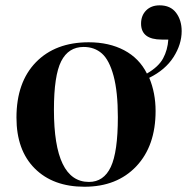

<svg xmlns="http://www.w3.org/2000/svg" viewBox="-20 -689 704 723"><path d="M297.9 14.2Q179.7 14.2 110.8 -54.7Q42 -123.5 42 -246.1Q42 -379.4 115.2 -454.6Q188.5 -529.8 314 -529.8Q390.6 -529.8 447.5 -499.8Q504.4 -469.7 533.2 -412.1Q577.1 -437.5 594.2 -469.2Q611.3 -501 613.8 -540H588.9Q511.2 -540 511.2 -600.1Q511.2 -630.4 530.3 -649.7Q549.3 -668.9 581.1 -668.9Q622.1 -668.9 643.1 -640.9Q664.1 -612.8 664.1 -571.8Q664.1 -522 633.3 -473.9Q602.5 -425.8 542 -396Q565.9 -338.9 565.9 -271Q565.9 -139.6 493.2 -62.7Q420.4 14.2 297.9 14.2ZM314.9 -3.9Q370.6 -3.9 397.2 -60.3Q423.8 -116.7 423.8 -248Q423.8 -343.3 407.7 -403.1Q391.6 -462.9 363.8 -487.5Q335.9 -512.2 294.9 -512.2Q237.8 -512.2 210.4 -458.3Q183.1 -404.3 183.1 -275.9Q183.1 -3.9 314.9 -3.9Z"/></svg>

Font: Display Semibold
Style: Regular
Weight: 600
Designer: Latin by Veronika Burian and Jose Scaglione. Greek by Irene Vlachou. Cyrillic by Vera Evstafieva.
Foundry: TypeTogether
Version: Version 3.002